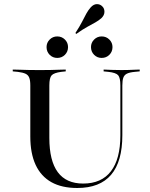

<svg xmlns="http://www.w3.org/2000/svg" viewBox="-20 -913 736 944"><path d="M129 -369.4V-492.7Q129 -517.7 123.8 -531Q118.5 -544.4 105.6 -550.4Q92.7 -556.5 67.7 -559.7L42.7 -562.1V-571Q58.1 -571 77 -570.2Q96 -569.4 118.5 -569Q141.1 -568.5 166.1 -568.5H175.8H183.9Q208.9 -568.5 230.6 -569Q252.4 -569.4 270.6 -570.2Q288.7 -571 303.2 -571V-562.1L280.6 -559.7Q245.2 -554.8 233.9 -542.7Q222.6 -530.6 222.6 -492.7V-369.4ZM359.7 11.3Q283.9 11.3 232.7 -17.3Q181.5 -46 155.2 -102.4Q129 -158.9 129 -241.9V-369.4H222.6V-234.7Q222.6 -122.6 264.1 -66.5Q305.6 -10.5 388.7 -10.5Q479 -10.5 525.4 -71Q571.8 -131.5 571.8 -247.6V-369.4H581.5V-248.4Q581.5 -118.5 526.2 -53.6Q471 11.3 359.7 11.3ZM571.8 -369.4V-492.7Q571.8 -530.6 560.9 -543.1Q550 -555.6 512.9 -559.7L489.5 -562.1V-571Q506.5 -570.2 528.2 -569.4Q550 -568.5 576.6 -568.5Q594.4 -568.5 610.9 -569Q627.4 -569.4 641.5 -570.2Q655.6 -571 666.9 -571V-562.1L642.7 -559.7Q616.9 -557.3 604 -550.8Q591.1 -544.4 586.3 -531Q581.5 -517.7 581.5 -492.7V-369.4ZM261.3 -628.2Q239.5 -628.2 224.2 -643.5Q208.9 -658.9 208.9 -681.5Q208.9 -703.2 224.2 -718.5Q239.5 -733.9 261.3 -733.9Q283.9 -733.9 299.2 -718.5Q314.5 -703.2 314.5 -681.5Q314.5 -658.9 299.2 -643.5Q283.9 -628.2 261.3 -628.2ZM479.8 -628.2Q458.1 -628.2 442.7 -643.5Q427.4 -658.9 427.4 -681.5Q427.4 -703.2 442.7 -718.5Q458.1 -733.9 479.8 -733.9Q502.4 -733.9 517.7 -718.5Q533.1 -703.2 533.1 -681.5Q533.1 -658.9 517.7 -643.5Q502.4 -628.2 479.8 -628.2ZM354.8 -746 350.8 -750.8Q371.8 -783.1 383.5 -806Q395.2 -829 404.4 -846Q413.7 -862.9 425.8 -876.6Q440.3 -892.7 456.5 -892.7Q472.6 -892.7 483.1 -881.5Q493.5 -871.8 493.5 -854.8Q493.5 -837.9 478.2 -823.4Q465.3 -812.1 448.8 -802.8Q432.3 -793.5 409.3 -781Q386.3 -768.5 354.8 -746Z"/></svg>

Font: Playfair 144pt SemiExpanded Medium
Style: Regular
Weight: 500
Width: 6
Designer: Claus Eggers Sørensen
Foundry: Claus Eggers Sørensen
Version: Version 2.203